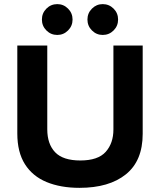

<svg xmlns="http://www.w3.org/2000/svg" viewBox="-20 -894 770 924"><path d="M362.5 10Q271.7 10 204.2 -17.9Q136.7 -45.8 100 -103.8Q63.3 -161.7 63.3 -251.7V-675H207.5V-271.7Q207.5 -200.8 245.4 -161.2Q283.3 -121.7 366.7 -121.7Q451.7 -121.7 488.8 -163.3Q525.8 -205 525.8 -270.8V-675H666.7V-250Q666.7 -120 585.8 -55Q505 10 362.5 10ZM474.2 -725.8Q444.2 -725.8 422.5 -747.5Q400.8 -769.2 400.8 -800Q400.8 -830.8 422.5 -852.5Q444.2 -874.2 474.2 -874.2Q505 -874.2 526.7 -852.5Q548.3 -830.8 548.3 -800Q548.3 -769.2 526.7 -747.5Q505 -725.8 474.2 -725.8ZM255.8 -725.8Q225 -725.8 203.3 -747.5Q181.7 -769.2 181.7 -800Q181.7 -830.8 203.3 -852.5Q225 -874.2 255.8 -874.2Q285.8 -874.2 307.5 -852.5Q329.2 -830.8 329.2 -800Q329.2 -769.2 307.5 -747.5Q285.8 -725.8 255.8 -725.8Z"/></svg>

Font: Funnel Display Light
Style: Bold
Weight: 700
Version: Version 1.000